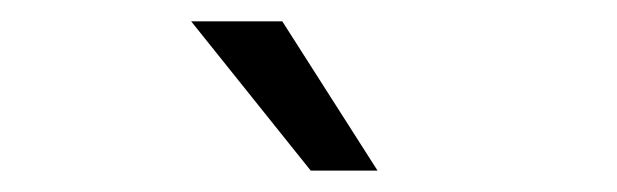

<svg xmlns="http://www.w3.org/2000/svg" viewBox="-20 -734 582 181"><path d="M160.2 -713.9H246.1L335.9 -573.2H272.9Z"/></svg>

Font: SourceSansPro-Regular
Style: Regular
Weight: 400
Designer: Paul D. Hunt
Foundry: Adobe Systems Incorporated
Version: Version 1.050;PS Version 1.000;hotconv 1.0.70;makeotf.lib2.5